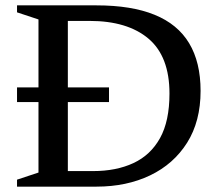

<svg xmlns="http://www.w3.org/2000/svg" viewBox="-20 -696 814 716"><path d="M43.5 -315.5V-370H386.5V-315.5ZM612 -347Q612 -485.5 533.8 -551.8Q455.5 -618 314 -618H173L169 -676H340Q470 -676 556.2 -641Q642.5 -606 685.2 -535Q728 -464 728 -357Q728 -243.5 677.8 -163.8Q627.5 -84 539.8 -42Q452 0 340 0H169L173 -58H327Q413.5 -58 477.5 -87.8Q541.5 -117.5 576.8 -181Q612 -244.5 612 -347ZM43.5 0V-26L123.5 -52.5V-623.5L43.5 -650V-676H233V0Z"/></svg>

Font: Newsreader 16pt Medium
Style: Regular
Weight: 500
Designer: Hugues Gentile
Foundry: Production Type
Version: Version 1.003